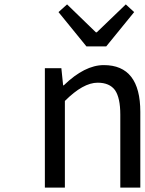

<svg xmlns="http://www.w3.org/2000/svg" viewBox="-20 -853 658 873"><path d="M184 0V-543H259L267 -465H270Q365 -557 452 -557Q618 -557 618 -344V0H527V-332Q527 -408 503 -443Q478 -477 424 -477Q358 -477 275 -394V0ZM373 -642 246 -798 285 -833 416 -706H420L552 -833L590 -798L463 -642Z"/></svg>

Font: Source Han Sans Regular
Style: Regular
Weight: 400
Designer: Ryoko NISHIZUKA  (kana & ideographs); Paul D. Hunt (Latin, Greek & Cyrillic); Wenlong ZHANG  (bopomofo); Sandoll Communi
Foundry: Adobe Systems Incorporated
Version: Version 1.00 January 18, 2024, initial release